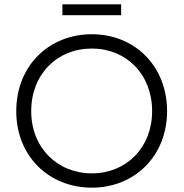

<svg xmlns="http://www.w3.org/2000/svg" viewBox="-20 -856 847 886"><path d="M539 -836H268V-786H539ZM404 10C601 10 751 -136 751 -343C751 -552 601 -698 404 -698C205 -698 55 -552 55 -343C55 -136 205 10 404 10ZM404 -56C245 -56 124 -174 124 -343C124 -514 244 -632 404 -632C562 -632 682 -514 682 -343C682 -174 562 -56 404 -56Z"/></svg>

Font: Roundo
Style: Regular
Weight: 400
Designer: Shiva Nallaperumal
Foundry: Indian Type Foundry
Version: Version 2.000